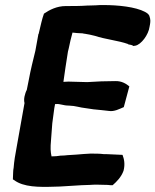

<svg xmlns="http://www.w3.org/2000/svg" viewBox="-20 -727 615 760"><path d="M77 -345C75 -335 75 -327 77 -319L46 -145C40 -114 36 -89 34 -63C33 -58 32 -51 32 -44L31 -17L36 -14C73 14 135 14 194 12C209 12 224 11 239 10L272 8C291 7 313 5 334 5H335C344 4 355 4 366 4L408 5C408 5 413 6 417 6H426C442 -8 460 -26 469 -51C476 -78 471 -98 465 -114L399 -117H390C375 -119 356 -119 339 -119H338C320 -118 303 -117 282 -115L250 -113H249C240 -112 231 -111 222 -111H220C209 -109 197 -108 184 -108C180 -127 179 -140 182 -173L187 -239L195 -299L198 -315H201C218 -317 229 -309 253 -309C282 -308 290 -302 325 -298L352 -294H353C376 -292 391 -290 410 -288C432 -284 453 -296 470 -303L492 -385C480 -395 462 -407 436 -406L381 -405L325 -402L251 -404L231 -403C236 -439 242 -480 249 -523L252 -535C257 -558 261 -578 267 -598C277 -597 292 -595 307 -595C308 -595 313 -593 318 -593C330 -591 341 -589 356 -585C394 -572 450 -566 486 -553H487L486 -552C495 -549 503 -550 507 -545L515 -546C539 -550 568 -590 572 -621L574 -632C575 -641 577 -648 571 -665C567 -673 559 -677 556 -679H555L554 -680C516 -700 447 -707 390 -707C379 -707 370 -707 360 -706C351 -706 340 -705 326 -705H325C298 -703 268 -703 240 -703C205 -703 176 -688 154 -673C146 -651 141 -626 133 -593L132 -592C129 -575 125 -555 120 -526C112 -493 101 -450 94 -411L86 -371C82 -364 79 -354 77 -345Z"/></svg>

Font: Vapor
Style: ExBdObl
Weight: 800
Foundry: Cannot Into Space Fonts
Version: Version 0.179